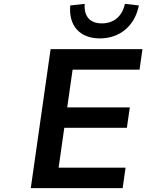

<svg xmlns="http://www.w3.org/2000/svg" viewBox="-20 -973 757 993"><path d="M614.3 0 629.4 -106H283.2L312.5 -312H636.2L651.4 -417.5H327.6L355.5 -612.8H701.7L716.8 -718.8H241.7L139.2 0ZM496.6 -774.4C599.6 -774.4 677.2 -838.9 698.2 -944.8L626 -953.1C611.8 -887.7 567.9 -852.1 506.8 -852.1C445.3 -852.1 413.6 -887.7 418 -953.1L343.3 -944.8C334 -838.9 393.6 -774.4 496.6 -774.4Z"/></svg>

Font: Winston SemiBold
Style: Italic
Weight: 600
Italic angle: -8.13011°
Designer: Vernon Adams, Kim Jin-seong, David Berlow, Cristiano Sobral
Foundry: The Winston Project Authors
Version: Version 3.004